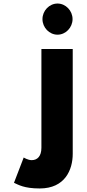

<svg xmlns="http://www.w3.org/2000/svg" viewBox="-20 -790 490 1085"><path d="M214 -513V45C214 93 191.1 115 159 115C137 115 114 100 114 100L59 243C84 254 116 275 204.4 275C347 275 391 170 391 79V-513ZM220 -682C220 -634 259 -594 305 -594C351 -594 390 -634 390 -682C390 -730 351 -770 305 -770C259 -770 220 -730 220 -682Z"/></svg>

Font: Hussar
Style: BdSuprExt
Weight: 700
Foundry: Cannot Into Space Fonts
Version: Version 2.00